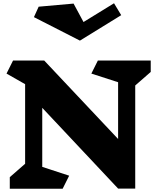

<svg xmlns="http://www.w3.org/2000/svg" viewBox="-20 -1157 954 1177"><path d="M809 -633V-1H704L239 -496V-134L404 -80L364 0H40V-71L134 -153V-641L20 -706L60 -786H251L704 -305V-653L540 -706L580 -786H904V-716ZM470 -908 188 -1052 217 -1116 431 -1135 492 -1022 679 -1137 723 -1064Z"/></svg>

Font: Inknut Antiqua Black
Style: Regular
Weight: 900
Designer: Claus Eggers Sørensen
Foundry: Claus Eggers Sørensen
Version: Version 1.003; ttfautohint (v1.8.2) -l 8 -r 50 -G 200 -x 14 